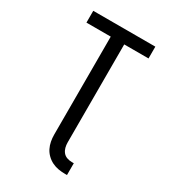

<svg xmlns="http://www.w3.org/2000/svg" viewBox="-227 -848 1053 1184"><g transform="rotate(30 300.0 -256.0)"><path d="M431 223Q407 223 383.5 219Q360 215 338.5 204.5Q317 194 299.5 177Q282 160 271.5 139Q261 118 256.5 94.5Q252 71 252 47V-651H79V-735H521V-651H348V47Q348 65 352.5 82.5Q357 100 368 113.5Q379 127 396 133Q413 139 431 139H445V223Z"/></g></svg>

Font: Iosevka Aile Medium
Style: Regular
Weight: 500
Designer: Belleve Invis
Foundry: Belleve Invis
Version: Version 27.3.5; ttfautohint (v1.8.4)